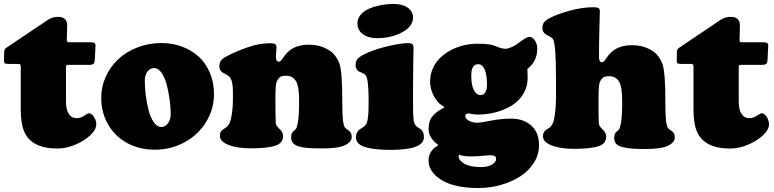

<svg xmlns="http://www.w3.org/2000/svg" viewBox="-20 -739 3896 966"><path d="M312 -227.5Q312 -187.5 325.9 -166Q339.8 -144.5 366.2 -144.5Q388.2 -144.5 410.2 -161.1Q420.4 -168.9 428.7 -168.9Q440.9 -168.9 452.6 -150.9Q464.4 -132.8 464.4 -112.8Q464.4 -87.4 434.6 -58.8Q404.8 -30.3 358.6 -11Q312.5 8.3 269 8.3Q137.2 8.3 101.1 -78.6Q84.5 -118.2 84.5 -187.5V-402.8Q84.5 -410.6 81.8 -414.1Q79.1 -417.5 71.3 -417.5H20Q7.8 -417.5 3.9 -420.9Q0 -424.3 0 -433.1Q0 -462.4 1 -480Q2 -492.2 11.7 -498.5L221.7 -639.6Q244.6 -654.3 272.9 -654.3Q293.5 -654.3 305.7 -643.8Q317.9 -633.3 317.9 -611.8Q317.9 -595.2 316.9 -568.1Q315.9 -541 315.9 -538.1Q315.9 -530.3 318.6 -528.3Q321.3 -526.4 330.1 -526.4H432.1Q448.2 -526.4 454.3 -522.9Q460.4 -519.5 460.4 -509.8Q460.4 -503.4 460 -498.5L457 -439.5Q456.5 -429.7 454.6 -424.1Q452.6 -418.5 447.5 -416Q442.4 -413.6 437.7 -413.1Q433.1 -412.6 422.9 -412.6H321.8Q315.9 -412.6 314 -410.4Q312 -408.2 312 -402.3Z M489.3 -248Q489.3 -302.7 512 -352.8Q534.7 -402.8 574.2 -440.4Q613.8 -478 670.9 -500.2Q728 -522.5 793.5 -522.5Q848.1 -522.5 896.2 -504.4Q944.3 -486.3 980 -453.9Q1015.6 -421.4 1036.1 -372.6Q1056.6 -323.7 1056.6 -265.6Q1056.6 -189.5 1016.8 -125Q977.1 -60.5 908.4 -23.2Q839.8 14.2 758.8 14.2Q683.1 14.2 621.8 -18.3Q560.5 -50.8 524.9 -110.8Q489.3 -170.9 489.3 -248ZM838.9 -164.6Q838.9 -196.3 834 -233.9Q829.1 -271.5 819.8 -309.1Q810.5 -346.7 793.5 -371.6Q776.4 -396.5 754.9 -396.5Q734.9 -396.5 721.7 -378.9Q708.5 -361.3 708.5 -333.5Q708.5 -297.9 713.4 -259Q718.3 -220.2 727.8 -183.8Q737.3 -147.5 753.9 -123.8Q770.5 -100.1 791.5 -100.1Q812.5 -100.1 825.7 -119.4Q838.9 -138.7 838.9 -164.6Z M1151.9 -240.7V-279.3Q1151.9 -331.1 1136.2 -350.6Q1129.9 -358.4 1116.2 -365.2Q1102.5 -372.1 1098.6 -375Q1083.5 -387.2 1083.5 -403.8Q1083.5 -420.4 1090.3 -431.9Q1097.2 -443.4 1119.1 -455.1Q1164.6 -479.5 1224.6 -500.5Q1284.7 -521.5 1337.9 -521.5Q1355.5 -521.5 1363.3 -517.6Q1371.1 -513.7 1371.1 -500.5Q1371.1 -493.2 1369.6 -476.8Q1368.2 -460.4 1368.2 -453.6Q1368.2 -428.7 1383.3 -428.7Q1392.1 -428.7 1404.8 -448.7Q1428.2 -484.4 1459.7 -499.3Q1491.2 -514.2 1533.7 -514.2Q1577.6 -514.2 1612.8 -498.5Q1647.9 -482.9 1665.5 -459.5Q1681.2 -438 1688 -418Q1694.8 -397.9 1698.5 -353.3Q1702.1 -308.6 1702.1 -222.2Q1702.1 -162.6 1705.6 -130.9Q1708.5 -109.4 1715.3 -97.7Q1719.2 -92.8 1728 -86.7Q1736.8 -80.6 1738.3 -79.1Q1749.5 -69.3 1749.5 -49.3Q1749.5 -24.9 1715.6 -8.5Q1681.6 7.8 1603 7.8Q1570.3 7.8 1547.9 6.8Q1525.4 5.9 1504.4 2.4Q1483.4 -1 1471.2 -6.8Q1459 -12.7 1451.9 -22.5Q1444.8 -32.2 1444.8 -46.4Q1444.8 -65.9 1453.1 -75.7Q1453.6 -76.2 1460.4 -82Q1467.3 -87.9 1470.7 -93.3Q1474.6 -100.6 1479.5 -127.9Q1484.9 -160.6 1484.9 -235.4Q1484.9 -304.7 1468.8 -331.3Q1452.6 -357.9 1419.9 -357.9Q1406.7 -357.9 1397.7 -355.5Q1388.7 -353 1382.6 -345.5Q1376.5 -337.9 1373 -330.3Q1369.6 -322.8 1367.9 -306.4Q1366.2 -290 1366 -276.4Q1365.7 -262.7 1365.7 -236.8Q1365.7 -150.4 1367.2 -123.5Q1367.7 -109.4 1377.9 -99.1Q1392.1 -85 1397 -77.6Q1404.3 -65.9 1404.3 -54.2Q1404.3 -18.6 1364.3 -5.6Q1324.2 7.3 1242.2 7.3Q1173.8 7.3 1130.1 -9.8Q1086.4 -26.9 1086.4 -55.2Q1086.4 -72.3 1094.2 -81.1Q1098.1 -85.4 1107.4 -91.3Q1116.7 -97.2 1121.1 -100.6Q1136.7 -114.7 1142.1 -141.1Q1151.9 -188.5 1151.9 -240.7Z M1778.3 -621.6Q1778.3 -646 1795.2 -665.5Q1812 -685.1 1839.4 -696.3Q1866.7 -707.5 1897.5 -713.4Q1928.2 -719.2 1959 -719.2Q2005.4 -719.2 2031.7 -700.2Q2058.1 -681.2 2058.1 -651.4Q2058.1 -606 2003.2 -576.4Q1948.2 -546.9 1875.5 -546.9Q1833.5 -546.9 1805.9 -566.9Q1778.3 -586.9 1778.3 -621.6ZM1834.5 -210.4V-239.3Q1834.5 -340.8 1819.8 -359.9Q1813.5 -367.7 1799.6 -373.3Q1785.6 -378.9 1782.7 -381.3Q1769 -393.6 1769 -410.2Q1769 -434.1 1782.2 -446.5Q1795.4 -459 1836.9 -477.1Q1877.4 -494.1 1938.2 -508.1Q1999 -522 2033.2 -522Q2048.8 -522 2054.7 -516.6Q2060.5 -511.2 2060.5 -497.6Q2060.5 -488.8 2059.3 -429.4Q2058.1 -370.1 2058.1 -300.8V-211.9Q2058.1 -154.3 2061 -134.3Q2063.5 -114.3 2076.2 -103Q2080.1 -99.1 2088.6 -94.2Q2097.2 -89.4 2101.1 -85.4Q2112.8 -73.7 2112.8 -48.3Q2112.8 15.1 1945.8 15.1Q1861.3 15.1 1816.2 0.7Q1771 -13.7 1771 -47.9Q1771 -68.4 1782.2 -81.1Q1786.6 -86.4 1797.6 -93.3Q1808.6 -100.1 1810.5 -101.6Q1824.2 -112.8 1827.1 -125.5Q1834.5 -154.8 1834.5 -210.4Z M2381.3 -519Q2422.4 -519 2443.1 -515.4Q2463.9 -511.7 2484.9 -502.4Q2506.8 -493.7 2524.9 -493.7Q2534.2 -493.7 2553.2 -501.5Q2571.3 -508.8 2600.8 -531.2Q2630.4 -553.7 2643.6 -553.7Q2657.7 -553.7 2670.4 -536.6Q2683.1 -519.5 2683.1 -494.1Q2683.1 -441.9 2649.9 -407.2Q2646.5 -403.8 2641.8 -399.7Q2637.2 -395.5 2635.3 -393.3Q2633.3 -391.1 2633.3 -388.7Q2633.3 -386.2 2634 -370.1Q2634.8 -354 2634.8 -346.7Q2634.8 -301.8 2612.3 -265.4Q2589.8 -229 2553.5 -207.3Q2517.1 -185.5 2473.9 -174.1Q2430.7 -162.6 2386.2 -162.6Q2371.1 -162.6 2354.5 -165.5Q2337.9 -168.5 2336.9 -168.5Q2331.5 -168.5 2326.2 -165.5Q2320.8 -162.1 2320.8 -156.7Q2320.8 -141.1 2339.6 -131.3Q2358.4 -121.6 2381.8 -121.6Q2397.5 -121.6 2449 -131.8Q2500.5 -142.1 2553.2 -142.1Q2613.8 -142.1 2652.8 -107.4Q2691.9 -72.8 2691.9 -8.3Q2691.9 40 2665.3 81.3Q2638.7 122.6 2595.5 149.7Q2552.2 176.8 2498 191.9Q2443.8 207 2387.2 207Q2266.6 207 2201.4 166.7Q2136.2 126.5 2136.2 68.4Q2136.2 44.4 2148.2 25.1Q2160.2 5.9 2179.2 -3.9Q2183.6 -5.9 2183.6 -8.3Q2183.6 -10.7 2179.2 -14.2Q2136.2 -47.4 2136.2 -90.8Q2136.2 -130.4 2155.8 -153.6Q2175.3 -176.8 2205.1 -192.4Q2215.8 -197.8 2215.8 -199.7Q2215.8 -200.7 2205.1 -207.5Q2179.2 -223.6 2161.6 -258.1Q2144 -292.5 2144 -328.1Q2144 -363.8 2157.7 -394.8Q2171.4 -425.8 2194.8 -448.2Q2218.3 -470.7 2248.8 -486.8Q2279.3 -502.9 2313.2 -511Q2347.2 -519 2381.3 -519ZM2398.4 -260.7Q2413.1 -260.7 2421.6 -274.4Q2430.2 -288.1 2430.2 -312.5Q2430.2 -362.3 2418.5 -389.2Q2406.7 -416 2386.2 -416Q2351.1 -416 2351.1 -361.3Q2351.1 -309.1 2364.3 -284.9Q2377.4 -260.7 2398.4 -260.7ZM2287.6 47.9Q2287.6 68.4 2317.1 85Q2346.7 101.6 2401.9 101.6Q2434.6 101.6 2455.3 88.9Q2476.1 76.2 2476.1 61Q2476.1 50.8 2469 46.4Q2461.9 42 2444.8 42Q2436 42 2407.7 44.9Q2379.4 47.9 2354 47.9Q2314 47.9 2298.3 42Q2293.5 40 2291.5 40Q2289.6 40 2288.6 41.5Q2287.6 43.5 2287.6 47.9Z M2777.3 -252.9V-336.9Q2777.3 -523.4 2761.7 -543Q2755.4 -550.8 2741.7 -557.6Q2728 -564.5 2724.1 -567.4Q2709 -579.6 2709 -596.7Q2709 -613.3 2715.8 -624.5Q2722.7 -635.7 2744.6 -647.5Q2782.2 -667.5 2845.9 -685.1Q2909.7 -702.6 2964.8 -702.6Q2982.4 -702.6 2990.2 -699Q2998 -695.3 2998 -682.1Q2998 -681.2 2995.8 -600.1Q2993.7 -519 2993.7 -451.2Q2993.7 -425.8 3008.8 -425.8Q3017.6 -425.8 3030.3 -445.8Q3053.7 -481.4 3085.4 -496.6Q3117.2 -511.7 3159.2 -511.7Q3203.1 -511.7 3238.3 -496.1Q3273.4 -480.5 3291 -457Q3306.6 -435.5 3313.5 -415.5Q3320.3 -395.5 3324 -350.8Q3327.6 -306.2 3327.6 -219.7Q3327.6 -160.2 3331.1 -128.4Q3334 -106.9 3340.8 -95.2Q3344.7 -90.3 3353.5 -84.2Q3362.3 -78.1 3363.8 -76.7Q3375 -66.9 3375 -46.9Q3375 -22.5 3341.1 -5.9Q3307.1 10.7 3228.5 10.7Q3187.5 10.7 3161.1 8.8Q3134.8 6.8 3112.5 1.2Q3090.3 -4.4 3080.3 -15.4Q3070.3 -26.4 3070.3 -43.9Q3070.3 -63.5 3078.6 -73.2Q3079.1 -73.7 3085.9 -79.6Q3092.8 -85.4 3096.2 -90.8Q3100.1 -98.1 3105 -125.5Q3110.4 -158.2 3110.4 -232.9Q3110.4 -302.2 3094.2 -328.9Q3078.1 -355.5 3045.4 -355.5Q3032.2 -355.5 3023.2 -353Q3014.2 -350.6 3008.1 -343Q3002 -335.4 2998.5 -327.9Q2995.1 -320.3 2993.4 -304Q2991.7 -287.6 2991.5 -273.9Q2991.2 -260.3 2991.2 -234.4Q2991.2 -148.4 2992.7 -121.1Q2993.2 -106.9 3003.4 -96.7Q3017.6 -82.5 3022.5 -75.2Q3029.8 -63.5 3029.8 -51.3Q3029.8 -15.6 2989.7 -2.9Q2949.7 9.8 2867.7 9.8Q2799.3 9.8 2755.6 -7.3Q2711.9 -24.4 2711.9 -52.7Q2711.9 -69.8 2719.7 -78.6Q2723.6 -83 2732.9 -88.9Q2742.2 -94.7 2746.6 -98.1Q2762.2 -112.3 2767.6 -138.7Q2777.3 -186 2777.3 -252.9Z M3696.8 -227.5Q3696.8 -187.5 3710.7 -166Q3724.6 -144.5 3751 -144.5Q3772.9 -144.5 3794.9 -161.1Q3805.2 -168.9 3813.5 -168.9Q3825.7 -168.9 3837.4 -150.9Q3849.1 -132.8 3849.1 -112.8Q3849.1 -87.4 3819.3 -58.8Q3789.6 -30.3 3743.4 -11Q3697.3 8.3 3653.8 8.3Q3522 8.3 3485.8 -78.6Q3469.2 -118.2 3469.2 -187.5V-402.8Q3469.2 -410.6 3466.6 -414.1Q3463.9 -417.5 3456.1 -417.5H3404.8Q3392.6 -417.5 3388.7 -420.9Q3384.8 -424.3 3384.8 -433.1Q3384.8 -462.4 3385.7 -480Q3386.7 -492.2 3396.5 -498.5L3606.4 -639.6Q3629.4 -654.3 3657.7 -654.3Q3678.2 -654.3 3690.4 -643.8Q3702.6 -633.3 3702.6 -611.8Q3702.6 -595.2 3701.7 -568.1Q3700.7 -541 3700.7 -538.1Q3700.7 -530.3 3703.4 -528.3Q3706.1 -526.4 3714.8 -526.4H3816.9Q3833 -526.4 3839.1 -522.9Q3845.2 -519.5 3845.2 -509.8Q3845.2 -503.4 3844.7 -498.5L3841.8 -439.5Q3841.3 -429.7 3839.4 -424.1Q3837.4 -418.5 3832.3 -416Q3827.1 -413.6 3822.5 -413.1Q3817.9 -412.6 3807.6 -412.6H3706.5Q3700.7 -412.6 3698.7 -410.4Q3696.8 -408.2 3696.8 -402.3Z"/></svg>

Font: Cooper* Black
Style: Regular
Weight: 900
Designer: Owen Earl
Foundry: indestructible type*
Version: Version 0.001